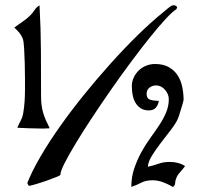

<svg xmlns="http://www.w3.org/2000/svg" viewBox="-20 -720 777 753"><path d="M135 -699Q140 -610 140.5 -521.5Q141 -433 141 -345Q141 -324 143 -308.5Q145 -293 149 -278.5Q153 -264 159.5 -249.5Q166 -235 175 -217Q165 -216 155.5 -216Q146 -216 136 -216Q113 -216 91.5 -217Q70 -218 48 -219Q54 -234 61 -246.5Q68 -259 71 -276Q75 -299 76.5 -322.5Q78 -346 78 -369Q78 -383 78 -412.5Q78 -442 77 -473.5Q76 -505 74.5 -532Q73 -559 69 -569Q64 -582 55 -592.5Q46 -603 36 -612Q52 -624 68.5 -635Q85 -646 99 -660Q108 -669 115.5 -680.5Q123 -692 135 -699ZM217 -35Q217 -32 200.5 -25.5Q184 -19 163 -11.5Q142 -4 121.5 2Q101 8 93 9L87 -2Q105 -48 138.5 -105.5Q172 -163 215.5 -224.5Q259 -286 310 -349Q361 -412 414 -471Q467 -530 519.5 -581.5Q572 -633 619 -671Q630 -680 637.5 -686.5Q645 -693 651 -696.5Q657 -700 662.5 -699.5Q668 -699 675 -693L672 -684Q658 -676 630.5 -646.5Q603 -617 568.5 -574Q534 -531 494.5 -478Q455 -425 416 -369Q377 -313 341 -258.5Q305 -204 277.5 -158.5Q250 -113 233.5 -80.5Q217 -48 217 -35ZM588 -469Q620 -469 641.5 -457Q663 -445 676 -425.5Q689 -406 694.5 -380.5Q700 -355 700 -328Q700 -326 697 -315.5Q694 -305 690 -292Q686 -279 682.5 -268Q679 -257 678 -255Q669 -235 650 -210.5Q631 -186 611.5 -160.5Q592 -135 576.5 -110.5Q561 -86 560 -66Q583 -71 602 -78Q621 -85 646 -85Q680 -85 706 -69Q699 -59 686.5 -45Q674 -31 671 -20Q667 -12 667 -2.5Q667 7 658 13Q639 2 619 -5.5Q599 -13 578 -13Q552 -13 535 -4Q518 5 495 13Q495 -26 506.5 -59.5Q518 -93 534 -122.5Q550 -152 569 -178Q588 -204 604.5 -229Q621 -254 631.5 -279Q642 -304 642 -331Q642 -351 627 -368Q612 -385 592 -385Q578 -385 566.5 -376.5Q555 -368 555 -352Q555 -334 567.5 -329.5Q580 -325 594 -325L603 -324Q600 -307 590.5 -297Q581 -287 564 -287Q544 -287 531 -296Q518 -305 510.5 -318.5Q503 -332 500 -349Q497 -366 497 -382Q497 -400 504.5 -416Q512 -432 524.5 -444Q537 -456 553.5 -462.5Q570 -469 588 -469Z"/></svg>

Font: Fette Mikado
Style: Regular
Weight: 400
Designer: Peter Wiegel
Foundry: Peter Wiegel
Version: Version 1.000